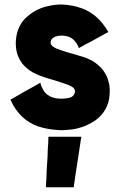

<svg xmlns="http://www.w3.org/2000/svg" viewBox="-20 -544 527 838"><path d="M249 -388.7Q242.2 -388.7 235.4 -387.7Q229.5 -386.7 222.7 -384.8Q217.8 -382.8 213.9 -379.9Q210 -377.9 206.1 -374Q205.1 -372.1 203.1 -368.2Q201.2 -364.3 201.2 -358.4Q201.2 -357.4 201.2 -356.4Q201.2 -355.5 201.2 -354.5Q202.1 -350.6 204.1 -347.7Q206.1 -344.7 210 -341.8Q217.8 -335.9 226.6 -332Q236.3 -328.1 245.1 -325.2Q272.5 -315.4 299.8 -308.6Q327.1 -300.8 354.5 -292Q363.3 -288.1 371.1 -284.2Q378.9 -281.2 386.7 -276.4Q407.2 -262.7 423.8 -245.1Q439.5 -226.6 449.2 -203.1Q451.2 -196.3 453.1 -189.5Q455.1 -182.6 457 -174.8Q459 -160.2 459 -146.5Q459 -128.9 456.1 -111.3Q450.2 -80.1 431.6 -53.7Q417 -34.2 397.5 -19.5Q377.9 -5.9 355.5 3.9Q319.3 18.6 289.1 21.5Q258.8 24.4 248 24.4Q220.7 23.4 195.3 19.5Q169.9 15.6 143.6 6.8Q126 0 109.4 -9.8Q92.8 -19.5 78.1 -33.2Q60.5 -49.8 47.9 -68.4Q35.2 -86.9 25.4 -109.4Q27.3 -110.4 29.3 -111.3Q31.2 -112.3 33.2 -113.3Q46.9 -121.1 60.5 -128.9Q73.2 -136.7 86.9 -144.5Q95.7 -149.4 105.5 -154.3Q114.3 -159.2 123 -164.1Q130.9 -168.9 138.7 -172.9Q147.5 -177.7 155.3 -182.6Q155.3 -182.6 156.2 -182.6Q157.2 -178.7 159.2 -170.9Q163.1 -162.1 168 -153.3Q171.9 -145.5 178.7 -137.7Q184.6 -131.8 191.4 -127.9Q198.2 -123 206.1 -120.1Q216.8 -116.2 228.5 -114.3Q240.2 -113.3 248 -113.3Q256.8 -113.3 265.6 -114.3Q274.4 -115.2 283.2 -117.2Q288.1 -119.1 293 -121.1Q296.9 -124 300.8 -127.9Q304.7 -132.8 306.6 -139.6Q308.6 -146.5 305.7 -153.3Q304.7 -155.3 302.7 -158.2Q300.8 -160.2 298.8 -162.1Q291 -168 281.2 -171.9Q271.5 -175.8 262.7 -178.7Q235.4 -188.5 208 -196.3Q180.7 -204.1 153.3 -213.9Q145.5 -216.8 138.7 -220.7Q130.9 -223.6 124 -227.5Q110.4 -235.4 98.6 -245.1Q86.9 -254.9 77.1 -266.6Q77.1 -266.6 77.1 -266.6Q77.1 -266.6 77.1 -266.6Q71.3 -274.4 66.4 -283.2Q62.5 -291 58.6 -299.8Q56.6 -305.7 54.7 -311.5Q52.7 -317.4 51.8 -323.2Q45.9 -355.5 51.8 -387.7Q57.6 -419.9 76.2 -447.3Q89.8 -465.8 107.4 -478.5Q124 -492.2 144.5 -502Q168.9 -513.7 195.3 -518.6Q221.7 -524.4 249 -524.4Q272.5 -523.4 293.9 -519.5Q315.4 -515.6 336.9 -507.8Q353.5 -502 368.2 -493.2Q382.8 -484.4 396.5 -473.6Q414.1 -459 427.7 -441.4Q441.4 -423.8 453.1 -404.3Q450.2 -403.3 448.2 -401.4Q446.3 -400.4 443.4 -399.4Q430.7 -391.6 417 -384.8Q404.3 -377.9 390.6 -370.1Q381.8 -365.2 373 -360.4Q364.3 -355.5 355.5 -351.6Q347.7 -346.7 339.8 -342.8Q332 -338.9 324.2 -334Q323.2 -336.9 322.3 -338.9Q321.3 -341.8 320.3 -343.8Q316.4 -351.6 311.5 -358.4Q306.6 -365.2 300.8 -371.1Q295.9 -375 290 -378.9Q285.2 -381.8 279.3 -383.8Q270.5 -386.7 261.7 -387.7Q252.9 -388.7 249 -388.7ZM180.7 262.7Q181.6 254.9 181.6 248Q181.6 241.2 182.6 234.4Q183.6 218.8 183.6 203.1Q184.6 187.5 185.5 171.9Q186.5 156.2 187.5 140.6Q187.5 125 188.5 109.4Q189.5 94.7 190.4 81.1Q190.4 67.4 191.4 52.7Q194.3 52.7 196.3 52.7Q198.2 52.7 201.2 52.7Q214.8 52.7 228.5 52.7Q242.2 52.7 256.8 52.7Q265.6 52.7 275.4 52.7Q285.2 52.7 294.9 52.7Q304.7 52.7 314.5 52.7Q324.2 52.7 334 52.7Q334 52.7 335 53.7Q334 56.6 333 64.5Q329.1 86.9 326.2 110.4Q322.3 132.8 319.3 155.3Q317.4 170.9 314.5 186.5Q312.5 202.1 309.6 217.8Q307.6 231.4 305.7 245.1Q303.7 258.8 301.8 273.4Q299.8 273.4 296.9 273.4Q294.9 273.4 293 273.4Q281.2 273.4 269.5 273.4Q257.8 273.4 247.1 273.4Q238.3 273.4 230.5 273.4Q222.7 273.4 214.8 273.4Q206.1 273.4 197.3 273.4Q189.5 273.4 180.7 273.4Q180.7 270.5 180.7 267.6Q180.7 264.6 180.7 262.7Z"/></svg>

Font: LeFont
Style: Bold
Weight: 800
Designer: Leryon MEDIA
Version: Version 1.0